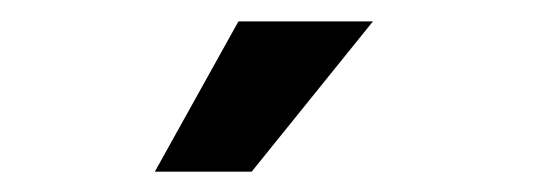

<svg xmlns="http://www.w3.org/2000/svg" viewBox="-20 -748 518 184"><path d="M128.4 -583.5 208.5 -727.5H337.4L221.2 -583.5Z"/></svg>

Font: Inter Display Semi Bold
Style: Regular
Weight: 600
Designer: Rasmus Andersson
Foundry: rsms
Version: Version 4.000;git-37864ae